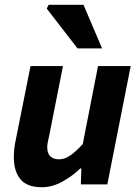

<svg xmlns="http://www.w3.org/2000/svg" viewBox="-20 -773 584 805"><path d="M155 12Q94 12 66 -21Q38 -54 38 -115Q38 -132 40 -150Q42 -168 46 -186L108 -496H244L186 -203Q183 -189 180.5 -177.5Q178 -166 178 -156Q178 -130 191 -117.5Q204 -105 228 -105Q251 -105 274.5 -121Q298 -137 327 -169L391 -496H528L430 0H319L321 -67H317Q284 -35 241.5 -11.5Q199 12 155 12ZM305 -570 176 -737 184 -753H330L408 -570Z"/></svg>

Font: Source Sans 3
Style: Bold Italic
Weight: 700
Italic angle: -11°
Designer: Paul D. Hunt
Foundry: Adobe
Version: Version 3.052;hotconv 1.1.0;makeotfexe 2.6.0